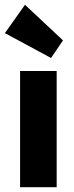

<svg xmlns="http://www.w3.org/2000/svg" viewBox="-30 -783 310 803"><path d="M54 0V-486H207V0ZM183.5 -540.5 -9.5 -644.5 74.5 -763 233.5 -614Z"/></svg>

Font: Outfit Thin
Style: Regular
Weight: 100
Designer: Rodrigo Fuenzalida
Foundry: fragTYPE
Version: Version 1.100;gftools[0.9.27]